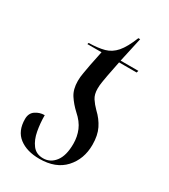

<svg xmlns="http://www.w3.org/2000/svg" viewBox="-168 -742 736 834"><g transform="rotate(30 200.0 -324.5)"><path d="M165 10Q102 10 63.5 -19.5Q25 -49 25 -109Q25 -138 45.5 -152Q66 -166 91 -166Q91 -126 98 -88Q105 -50 124 -25Q143 0 178 0Q214 0 237.5 -30.5Q261 -61 261 -120Q261 -156 248 -187Q235 -218 203 -246Q177 -270 159 -297.5Q141 -325 141 -367Q141 -387 145 -408Q149 -429 153 -453L168 -526H97L99 -533Q146 -534 177 -542.5Q208 -551 231 -577.5Q254 -604 276 -659H285L258 -536H347L344 -526H256L241 -450Q238 -434 235 -415.5Q232 -397 232 -381Q232 -352 244 -333.5Q256 -315 274 -297Q303 -270 319 -237.5Q335 -205 335 -158Q335 -86 291 -38Q247 10 165 10Z"/></g></svg>

Font: Noto Serif Display ExtraCondensed
Style: Italic
Weight: 400
Width: 2
Italic angle: -12°
Designer: Monotype Design Team
Foundry: Monotype Imaging Inc.
Version: Version 2.009